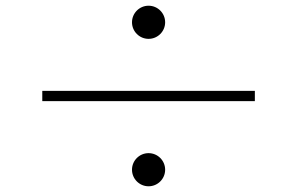

<svg xmlns="http://www.w3.org/2000/svg" viewBox="-20 -708 1040 672"><path d="M442 -630C442 -598 468 -572 500 -572C532 -572 558 -598 558 -630C558 -662 532 -688 500 -688C468 -688 442 -662 442 -630ZM128 -390V-354H872V-390ZM442 -114C442 -82 468 -56 500 -56C532 -56 558 -82 558 -114C558 -146 532 -172 500 -172C468 -172 442 -146 442 -114Z"/></svg>

Font: Noto Sans T Chinese Thin
Style: Regular
Weight: 100
Designer: Ryoko NISHIZUKA (kana & ideographs); Paul D. Hunt (Latin, Greek & Cyrillic); Wenlong ZHANG (bopomofo); Sandoll Communica
Foundry: Adobe Systems Incorporated
Version: Version 1.000;PS 1;hotconv 1.0.78;makeotf.lib2.5.61930